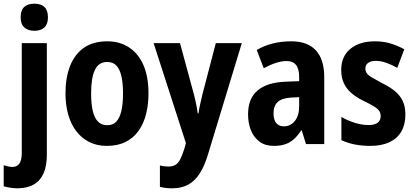

<svg xmlns="http://www.w3.org/2000/svg" viewBox="-56 -781 2249 1041"><path d="M42 240Q22 240 1.5 237Q-19 234 -36 229V115Q-23 119 -11.5 121.5Q0 124 12 124Q36 124 49 106Q62 88 62 47V-547H198V59Q198 118 180.5 158Q163 198 128.5 218.5Q94 239 42 240ZM56 -687Q56 -726 75.5 -743.5Q95 -761 130 -761Q166 -761 185 -743Q204 -725 204 -687Q204 -650 184.5 -632Q165 -614 130 -614Q96 -614 76 -632Q56 -650 56 -687Z M749 -274Q749 -214 736 -162.5Q723 -111 695.5 -72Q668 -33 625 -11.5Q582 10 523 10Q469 10 427 -11.5Q385 -33 356.5 -71Q328 -109 313.5 -161Q299 -213 299 -274Q299 -360 324 -423.5Q349 -487 399 -522Q449 -557 526 -557Q593 -557 643.5 -524Q694 -491 721.5 -428.5Q749 -366 749 -274ZM438 -274Q438 -218 447 -179.5Q456 -141 475.5 -121.5Q495 -102 525 -102Q556 -102 574.5 -121.5Q593 -141 602 -179.5Q611 -218 611 -274Q611 -331 602 -369Q593 -407 574.5 -426Q556 -445 525 -445Q479 -445 458.5 -402Q438 -359 438 -274Z M777 -547H920L996 -267Q1000 -251 1004 -233.5Q1008 -216 1011 -199Q1014 -182 1016 -166H1020Q1023 -188 1028.5 -212.5Q1034 -237 1041 -267L1114 -547H1255L1073 52Q1054 117 1027.5 158.5Q1001 200 964.5 220Q928 240 877 240Q858 240 842 238Q826 236 811 232V116Q821 119 833 120.5Q845 122 856 122Q880 122 895 113Q910 104 921 83Q932 62 943 27L952 -5Z M1524 -557Q1611 -557 1656.5 -508Q1702 -459 1702 -363V0H1603L1580 -74H1577Q1558 -45 1537.5 -26.5Q1517 -8 1490.5 1Q1464 10 1428 10Q1382 10 1351 -13Q1320 -36 1304.5 -74.5Q1289 -113 1289 -161Q1289 -247 1340.5 -290.5Q1392 -334 1491 -338L1566 -341V-362Q1566 -408 1549 -429Q1532 -450 1498 -450Q1471 -450 1440 -440Q1409 -430 1374 -411L1336 -510Q1375 -533 1422 -545Q1469 -557 1524 -557ZM1523 -252Q1472 -249 1449.5 -228Q1427 -207 1427 -167Q1427 -131 1442 -113.5Q1457 -96 1483 -96Q1519 -96 1542.5 -125Q1566 -154 1566 -205V-254Z M2142 -160Q2142 -106 2120 -68Q2098 -30 2055.5 -10Q2013 10 1952 10Q1907 10 1868.5 2.5Q1830 -5 1795 -21V-147Q1827 -128 1866.5 -115.5Q1906 -103 1942 -103Q1975 -103 1991.5 -115.5Q2008 -128 2008 -152Q2008 -166 2001 -178Q1994 -190 1973.5 -203Q1953 -216 1913 -235Q1875 -254 1848.5 -277Q1822 -300 1808 -330.5Q1794 -361 1794 -402Q1794 -475 1843.5 -516Q1893 -557 1977 -557Q2021 -557 2059 -546Q2097 -535 2136 -514L2098 -413Q2070 -429 2040 -440Q2010 -451 1981 -451Q1955 -451 1940 -440Q1925 -429 1925 -409Q1925 -395 1932.5 -384Q1940 -373 1960.5 -361Q1981 -349 2018 -329Q2057 -310 2084.5 -287.5Q2112 -265 2127 -234.5Q2142 -204 2142 -160Z"/></svg>

Font: Noto Sans Khmer Condensed
Style: Bold
Weight: 700
Width: 3
Designer: Danh Hong and the Monotype Design Team
Foundry: Monotype Imaging Inc.
Version: Version 2.004